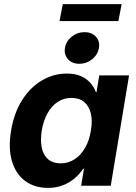

<svg xmlns="http://www.w3.org/2000/svg" viewBox="-20 -891 651 921"><path d="M210.4 10.3Q145.5 10.3 100.6 -22.9Q55.7 -56.2 37.4 -117.7Q19 -179.2 33.2 -264.6Q47.4 -350.1 86.4 -411.4Q125.5 -472.7 181.4 -505.4Q237.3 -538.1 300.3 -538.1Q339.8 -538.1 367.4 -526.1Q395 -514.2 412.8 -494.1Q430.7 -474.1 439.9 -449.2H442.9L456.1 -529.3H599.1L511.2 0H369.1L382.8 -81.5H378.9Q361.8 -55.7 337.2 -34.9Q312.5 -14.2 280.8 -2Q249 10.3 210.4 10.3ZM270.5 -107.4Q307.6 -107.4 337.6 -127Q367.7 -146.5 388.2 -181.9Q408.7 -217.3 416 -264.6Q424.3 -312.5 415.5 -347.7Q406.7 -382.8 383.3 -402.1Q359.9 -421.4 322.8 -421.4Q286.1 -421.4 256.8 -402.1Q227.5 -382.8 208 -347.9Q188.5 -313 180.2 -264.6Q172.9 -216.8 180.7 -181.2Q188.5 -145.5 211.4 -126.5Q234.4 -107.4 270.5 -107.4ZM360.4 -585Q325.7 -585 306.2 -606.9Q286.6 -628.9 291.5 -661.1Q296.9 -693.4 324 -715.1Q351.1 -736.8 385.7 -736.8Q419.9 -736.8 439.9 -715.1Q460 -693.4 454.6 -661.1Q449.2 -628.9 422.1 -606.9Q395 -585 360.4 -585ZM563.5 -871.1 547.9 -790H265.6L281.2 -871.1Z"/></svg>

Font: Inter 24pt
Style: Bold Italic
Weight: 700
Italic angle: -9.3988°
Version: Version 4.001;git-66647c0bb